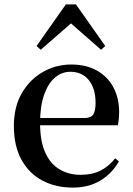

<svg xmlns="http://www.w3.org/2000/svg" viewBox="-20 -836 602 872"><path d="M311 16Q233 16 172.5 -16Q112 -48 77.5 -110.5Q43 -173 43 -264Q43 -351 79.5 -413.5Q116 -476 175.5 -509.5Q235 -543 303 -543Q373 -543 422 -514.5Q471 -486 496 -437.5Q521 -389 521 -328Q521 -292 515 -267H93V-300H364Q393 -300 403.5 -316Q414 -332 414 -369Q414 -434 383.5 -472Q353 -510 299 -510Q261 -510 230 -484Q199 -458 180.5 -406Q162 -354 162 -277Q162 -195 185.5 -143Q209 -91 251 -66.5Q293 -42 346 -42Q399 -42 437 -61.5Q475 -81 503 -117L520 -103Q488 -47 435 -15.5Q382 16 311 16ZM439 -610 269 -759H336L165 -610L146 -627L279 -816H325L458 -627Z"/></svg>

Font: Noto Serif TC ExtraLight SemiBold
Style: Regular
Weight: 600
Version: Version 2.003-H1;hotconv 1.1.1;makeotfexe 2.6.0